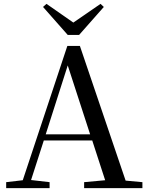

<svg xmlns="http://www.w3.org/2000/svg" viewBox="-20 -975 766 995"><path d="M221 -955 203 -939 331 -794H390L518 -939L501 -955L360 -858ZM331 -636 447 -279H217ZM416 0H718V-31L631 -39L394 -737H329L98 -41L12 -31V0H237V-31L141 -42L207 -247H458L525 -41L416 -31Z"/></svg>

Font: Source Han Serif CN Medium
Style: Regular
Weight: 500
Designer: Ryoko NISHIZUKA 西塚涼子 (kana & ideographs); Frank Grießhammer (Latin, Greek & Cyrillic); Wenlong ZHANG 张文龙 (bopomofo); San
Foundry: Adobe
Version: Version 2.002;hotconv 1.1.0;makeotfexe 2.6.0